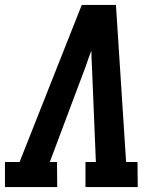

<svg xmlns="http://www.w3.org/2000/svg" viewBox="-34 -755 654 775"><path d="M-14 0V-101H45L296 -735H434L475 -101H521L522 0H311V-101H353L337 -490Q336 -505 335.5 -520.5Q335 -536 335 -551Q329 -536 323.5 -520.5Q318 -505 313 -490L167 -101H196L197 0Z"/></svg>

Font: Iosevka Etoile
Style: Bold Italic
Weight: 700
Italic angle: -9°
Designer: Belleve Invis
Foundry: Belleve Invis
Version: Version 28.1.0; ttfautohint (v1.8.4)